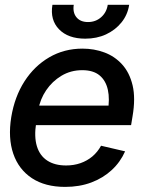

<svg xmlns="http://www.w3.org/2000/svg" viewBox="-20 -751 585 783"><path d="M245.6 11.2Q164.1 11.2 110.1 -24.4Q56.2 -60.1 34.2 -124Q12.2 -188 25.9 -273.4Q39.6 -356.4 79.8 -419.2Q120.1 -481.9 180.9 -517.3Q241.7 -552.7 316.4 -552.7Q363.8 -552.7 405.8 -537.1Q447.8 -521.5 478 -488.3Q508.3 -455.1 520.8 -402.8Q533.2 -350.6 520.5 -276.4L514.6 -240.7H80.6L93.8 -320.3H473.6L419.4 -295.9Q428.2 -346.7 419.9 -384.5Q411.6 -422.4 386 -443.6Q360.4 -464.8 315.4 -464.8Q268.6 -464.8 230.7 -442.1Q192.9 -419.4 168.2 -382.8Q143.6 -346.2 136.2 -303.2L127.4 -249Q118.7 -193.4 130.4 -154.8Q142.1 -116.2 172.6 -96.2Q203.1 -76.2 249.5 -76.2Q281.2 -76.2 308.3 -85.7Q335.4 -95.2 356.7 -113Q377.9 -130.9 392.1 -156.7L490.2 -133.8Q470.7 -89.8 435.5 -57.4Q400.4 -24.9 352.3 -6.8Q304.2 11.2 245.6 11.2ZM327.6 -593.3Q257.8 -593.3 220.7 -631.6Q183.6 -669.9 193.8 -731.4H280.8Q275.9 -700.2 291.7 -680.7Q307.6 -661.1 338.9 -661.1Q370.1 -661.1 392.3 -680.7Q414.6 -700.2 419.4 -731.4H506.8Q500.5 -690.4 475.3 -659.4Q450.2 -628.4 412.4 -610.8Q374.5 -593.3 327.6 -593.3Z"/></svg>

Font: Inter Tight Medium
Style: Italic
Weight: 500
Italic angle: -9.39999°
Designer: Rasmus Andersson
Foundry: rsms
Version: Version 3.004